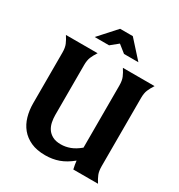

<svg xmlns="http://www.w3.org/2000/svg" viewBox="-209 -1041 1112 1191"><g transform="rotate(30 347.0 -445.0)"><path d="M221 -236Q221 -212 226 -187Q231 -162 244 -142Q257 -122 280.5 -109Q304 -96 341 -96Q374 -96 406.5 -108Q439 -120 474 -149V-594Q474 -629 464.5 -651.5Q455 -674 438 -700H665Q648 -674 638.5 -651.5Q629 -629 629 -594V-106Q629 -71 638 -48.5Q647 -26 664 0H487Q480 -30 477 -58Q432 -21 387.5 -5Q343 11 291 11Q230 11 187.5 -8.5Q145 -28 118 -61Q91 -94 78.5 -138Q66 -182 66 -231V-594Q66 -629 56.5 -651.5Q47 -674 30 -700H257Q240 -674 230.5 -651.5Q221 -629 221 -594ZM302 -901H393L504 -778H401L347 -821L294 -778H191Z"/></g></svg>

Font: LT Museum
Style: Bold
Weight: 700
Designer: Daniel Lyons
Foundry: LyonsType
Version: Version 1.010